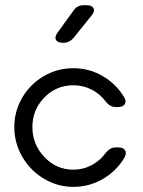

<svg xmlns="http://www.w3.org/2000/svg" viewBox="-20 -710 553 741"><path d="M225.1 -544.9H222.2Q202.1 -544.9 196 -556.2Q189.9 -567.4 202.1 -584L264.2 -669.9Q277.8 -689.9 303.2 -689.9H314.9Q335 -689.9 340.8 -678.2Q346.7 -666.5 334 -650.9L264.2 -564Q248 -544.9 225.1 -544.9ZM435.1 -296.9H426.8Q404.8 -296.9 388.2 -317.9Q366.7 -347.2 334 -364Q301.3 -380.9 263.2 -380.9Q196.8 -380.9 150.9 -333.5Q105 -286.1 105 -219.2Q105 -153.3 151.1 -104.2Q197.3 -55.2 263.2 -55.2Q301.3 -55.2 334 -72.8Q366.7 -90.3 388.2 -120.1Q404.8 -141.1 426.8 -141.1H437Q455.1 -141.1 462.4 -130.4Q469.7 -119.6 460.9 -103Q431.2 -51.3 378.2 -20Q325.2 11.2 263.2 11.2Q202.1 11.2 149.2 -20.5Q96.2 -52.2 65.7 -105.5Q35.2 -158.7 35.2 -219.2Q35.2 -280.8 65.9 -333.3Q96.7 -385.7 149.2 -416.3Q201.7 -446.8 263.2 -446.8Q324.2 -446.8 376.2 -416.5Q428.2 -386.2 459 -335Q468.8 -318.4 461.4 -307.6Q454.1 -296.9 435.1 -296.9Z"/></svg>

Font: Arcon Rounded-
Style: Regular
Weight: 400
Designer: M. Zarth
Foundry: martin zarth - visuelle & digitale kommunikation
Version: Version 1.110;PS 001.110;hotconv 1.0.70;makeotf.lib2.5.58329